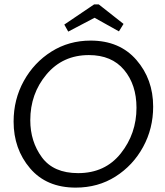

<svg xmlns="http://www.w3.org/2000/svg" viewBox="-20 -845 750 875"><path d="M430 -825 543 -736 522 -702 411 -764 291 -701 273 -733 409 -825ZM393 -660Q525 -660 601.5 -572Q678 -484 678 -359Q678 -259 632 -175Q586 -91 506.5 -40.5Q427 10 325 10Q192 10 117 -78Q42 -166 42 -291Q42 -392 88.5 -476Q135 -560 214.5 -610Q294 -660 393 -660ZM336 -56Q459 -56 530.5 -146Q602 -236 602 -354Q602 -459 545.5 -526.5Q489 -594 385 -594Q266 -594 192 -506Q118 -418 118 -297Q118 -200 171 -128Q224 -56 336 -56Z"/></svg>

Font: Zilla Slab Regular
Style: Italic
Weight: 400
Italic angle: -6°
Designer: Typotheque.com
Foundry: Typotheque type foundry
Version: Version 1.1; 2017; ttfautohint (v1.6)